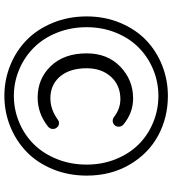

<svg xmlns="http://www.w3.org/2000/svg" viewBox="24 -792 779 868"><g transform="rotate(90 414.0 -358.5)"><path d="M414.1 11.7Q341.8 11.7 276.4 -14.6Q210.9 -41 162.1 -88.4Q113.3 -135.7 84 -206.5Q54.7 -277.3 54.7 -360.4Q54.7 -442.4 84 -512.2Q113.3 -582 162.1 -628.9Q210.9 -675.8 276.4 -701.7Q341.8 -727.5 414.1 -727.5Q511.7 -727.5 593.3 -683.6Q674.8 -639.6 724.6 -554.7Q774.4 -469.7 774.4 -360.4Q774.4 -277.3 745.1 -206.5Q715.8 -135.7 666.5 -88.4Q617.2 -41 551.8 -14.6Q486.3 11.7 414.1 11.7ZM414.1 -31.2Q476.6 -31.2 533.7 -55.2Q590.8 -79.1 632.8 -121.6Q674.8 -164.1 699.7 -226.1Q724.6 -288.1 724.6 -360.4Q724.6 -431.6 699.7 -492.7Q674.8 -553.7 632.8 -595.7Q590.8 -637.7 533.7 -661.1Q476.6 -684.6 414.1 -684.6Q351.6 -684.6 294.9 -661.1Q238.3 -637.7 195.8 -595.7Q153.3 -553.7 128.4 -492.7Q103.5 -431.6 103.5 -360.4Q103.5 -288.1 128.4 -226.1Q153.3 -164.1 195.8 -121.6Q238.3 -79.1 294.9 -55.2Q351.6 -31.2 414.1 -31.2ZM421.9 -138.7Q335.9 -138.7 278.8 -198.7Q221.7 -258.8 221.7 -360.4Q221.7 -454.1 281.7 -512.2Q341.8 -570.3 425.8 -570.3Q491.2 -570.3 544.9 -525.4Q552.7 -517.6 553.2 -506.3Q553.7 -495.1 546.9 -487.3Q539.1 -478.5 528.3 -478Q517.6 -477.5 508.8 -484.4Q471.7 -512.7 428.7 -512.7Q366.2 -512.7 327.6 -470.2Q289.1 -427.7 289.1 -360.4Q289.1 -284.2 326.2 -240.2Q363.3 -196.3 424.8 -196.3Q475.6 -196.3 522.5 -230.5Q530.3 -236.3 541 -234.9Q551.8 -233.4 557.6 -224.6Q563.5 -217.8 563.5 -208Q563.5 -194.3 552.7 -185.5Q493.2 -138.7 421.9 -138.7Z"/></g></svg>

Font: Gen Jyuu Gothic Normal
Style: Regular
Weight: 300
Designer: [Source Han Sans]
Ryoko NISHIZUKA  (kana & ideographs); Paul D. Hunt (Latin, Greek & Cyrillic); Wenlong ZHANG  (bopomofo
Version: Version 1.002.20150607